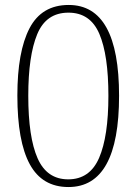

<svg xmlns="http://www.w3.org/2000/svg" viewBox="-20 -744 551 774"><path d="M256 10Q150 10 100 -82Q50 -174 50 -359Q50 -536 99 -630Q148 -724 257 -724Q460 -724 460 -358Q460 10 256 10ZM255 -21Q342 -21 379.5 -107.5Q417 -194 417 -358Q417 -522 380.5 -607.5Q344 -693 256 -693Q166 -693 130 -606Q94 -519 94 -358Q94 -191 131.5 -106Q169 -21 255 -21Z"/></svg>

Font: Noto Serif Armenian SemiCondensed ExtraLight
Style: Regular
Weight: 200
Width: 4
Designer: Monotype Design Team
Foundry: Monotype Imaging Inc.
Version: Version 2.008; ttfautohint (v1.8.4.7-5d5b)